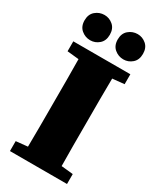

<svg xmlns="http://www.w3.org/2000/svg" viewBox="-213 -919 822 988"><g transform="rotate(30 197.5 -425.0)"><path d="M100 -700Q70 -700 47 -719.5Q24 -739 24 -775Q24 -811 47 -830.5Q70 -850 100 -850Q129 -850 151.5 -830.5Q174 -811 174 -775Q174 -739 151.5 -719.5Q129 -700 100 -700ZM297 -700Q267 -700 244 -719.5Q221 -739 221 -775Q221 -811 244 -830.5Q267 -850 297 -850Q326 -850 348.5 -830.5Q371 -811 371 -775Q371 -739 348.5 -719.5Q326 -700 297 -700ZM28 -593V-652H367V-593L297 -586Q296 -526 296 -465Q296 -404 296 -342V-311Q296 -250 296 -188.5Q296 -127 297 -66L367 -59V0H28V-59L97 -66Q98 -126 98 -187.5Q98 -249 98 -310V-342Q98 -403 98 -464Q98 -525 97 -586Z"/></g></svg>

Font: Source Serif 4 Black
Style: Regular
Weight: 900
Designer: Frank Grießhammer
Foundry: Adobe
Version: Version 4.005;hotconv 1.1.0;makeotfexe 2.6.0